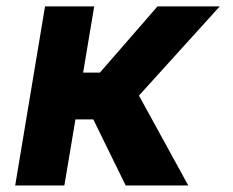

<svg xmlns="http://www.w3.org/2000/svg" viewBox="-20 -565 711 585"><path d="M267 -545.5 233.3 -343.8H284.4L459.9 -545.5H649.5L403.4 -273.8L553.6 0H362.9L264.2 -201.3H209.9L176.1 0H26.3L117.2 -545.5Z"/></svg>

Font: Karasuma Gothic
Style: Bold Italic
Weight: 700
Italic angle: 9.39998°
Designer: Rasmus Andersson / Ryoko Nishizuka
Foundry: Genbu
Version: Version 1.00